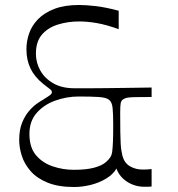

<svg xmlns="http://www.w3.org/2000/svg" viewBox="-20 -735 713 770"><path d="M588 13Q582 14 574.5 14Q567 14 559 14Q521 14 490 -6Q459 -26 447 -59Q434 -36 406 -19Q378 -2 344 6.5Q310 15 277 15Q214 15 171 -2.5Q128 -20 103 -48.5Q78 -77 67.5 -110Q57 -143 57 -173Q57 -214 68.5 -242.5Q80 -271 96.5 -290Q113 -309 129 -320Q145 -331 154 -336Q178 -351 183 -355.5Q188 -360 188 -365Q188 -371 183 -375.5Q178 -380 154 -398Q119 -426 102.5 -460Q86 -494 86 -538Q86 -570 97 -601.5Q108 -633 133 -658.5Q158 -684 198.5 -699.5Q239 -715 297 -715Q325 -715 364 -710.5Q403 -706 456 -692V-618Q406 -636 368 -642.5Q330 -649 297 -649Q252 -649 212 -636.5Q172 -624 148 -596Q124 -568 124 -519Q124 -484 141.5 -452.5Q159 -421 193.5 -401Q228 -381 279 -381Q309 -381 338.5 -381Q368 -381 403.5 -381.5Q439 -382 484 -382.5Q529 -383 588 -384V-346Q545 -346 522 -345.5Q499 -345 489.5 -343Q480 -341 473 -336Q466 -331 464 -321Q462 -311 462 -282Q462 -235 462.5 -205Q463 -175 464 -158Q465 -141 467 -130.5Q469 -120 471 -110Q479 -81 501.5 -68Q524 -55 552 -55Q561 -55 570.5 -55.5Q580 -56 588 -57ZM276 -54Q326 -54 357.5 -62.5Q389 -71 405 -85Q415 -94 421.5 -103Q428 -112 430 -127Q432 -142 433 -167.5Q434 -193 434 -235Q434 -279 431.5 -302.5Q429 -326 417 -335Q406 -344 375.5 -346Q345 -348 296 -348Q247 -348 201.5 -331.5Q156 -315 127 -282Q98 -249 98 -198Q98 -144 124 -113Q150 -82 191 -68Q232 -54 276 -54Z"/></svg>

Font: Ojuju ExtraLight
Style: Regular
Weight: 400
Version: Version 1.000